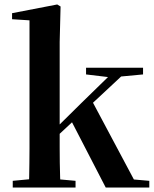

<svg xmlns="http://www.w3.org/2000/svg" viewBox="-20 -839 691 859"><path d="M37 0V-30L143 -40H207L318 -30V0ZM109 0Q110 -18 110.5 -47Q111 -76 111.5 -110Q112 -144 112 -176.5Q112 -209 112 -235V-748L34 -753V-780L236 -819L251 -810L247 -651V-241Q247 -213 247 -179.5Q247 -146 247.5 -111Q248 -76 249 -47Q250 -18 251 0ZM178 -176V-220H184L344 -378L506 -536H564ZM453 0 298 -300 392 -387 579 -36 648 -30V0ZM365 -506V-536H620V-506L503 -495L482 -492Z"/></svg>

Font: Noto Serif SC ExtraLight
Style: Bold
Weight: 700
Version: Version 2.002-H1;hotconv 1.1.0;makeotfexe 2.6.0